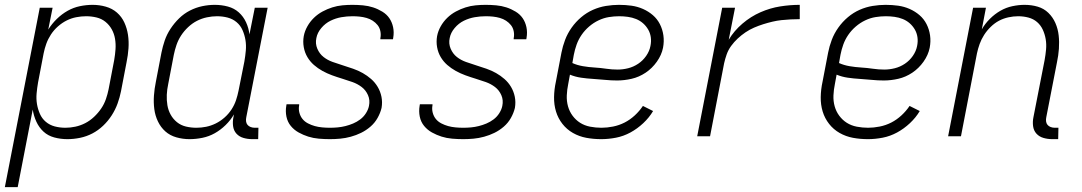

<svg xmlns="http://www.w3.org/2000/svg" viewBox="-44 -562 4464 792"><path d="M-24 210 120 -530H173L155 -440Q170 -464 190.5 -484Q211 -504 235 -517.5Q259 -531 285.5 -536.5Q312 -542 338 -542Q366 -542 392.5 -534.5Q419 -527 438.5 -510Q458 -493 469 -469Q480 -445 484 -418Q488 -391 486 -362.5Q484 -334 478 -305L455 -185Q450 -160 441 -135Q432 -110 417 -86.5Q402 -63 381.5 -43.5Q361 -24 337 -11.5Q313 1 286.5 6.5Q260 12 234 12Q206 12 180 5Q154 -2 135.5 -19Q117 -36 106 -60Q95 -84 91 -110L29 210ZM226 -35Q246 -35 267 -39.5Q288 -44 307.5 -54Q327 -64 344 -80Q361 -96 373.5 -114.5Q386 -133 393 -153.5Q400 -174 404 -194L427 -314Q431 -337 432.5 -359Q434 -381 430.5 -402Q427 -423 417 -441Q407 -459 391 -472Q375 -485 354 -490Q333 -495 311 -495Q291 -495 270.5 -491Q250 -487 231 -477.5Q212 -468 195 -453Q178 -438 166 -419.5Q154 -401 147 -381.5Q140 -362 136 -342L113 -222Q109 -199 107 -176.5Q105 -154 108.5 -133Q112 -112 120.5 -92.5Q129 -73 145 -59.5Q161 -46 182 -40.5Q203 -35 226 -35Z M738 12Q710 12 683.5 4.5Q657 -3 638 -20Q619 -37 607.5 -61Q596 -85 592.5 -112Q589 -139 591 -167.5Q593 -196 599 -225L622 -345Q627 -370 635.5 -395Q644 -420 659.5 -443.5Q675 -467 695 -486.5Q715 -506 739.5 -518.5Q764 -531 790 -536.5Q816 -542 842 -542Q870 -542 896 -535Q922 -528 941 -511Q960 -494 971 -470Q982 -446 985 -420L1007 -530H1060L972 -79Q970 -70 971 -61.5Q972 -53 977 -47Q982 -41 990 -38Q998 -35 1007 -35H1022L1021 12H997Q978 12 960.5 7Q943 2 931.5 -10.5Q920 -23 917.5 -41.5Q915 -60 919 -79L921 -90Q907 -66 886.5 -46Q866 -26 842 -12.5Q818 1 791 6.5Q764 12 738 12ZM766 -35Q786 -35 806 -39Q826 -43 845.5 -52.5Q865 -62 882 -77Q899 -92 911 -110.5Q923 -129 929.5 -148.5Q936 -168 940 -188L964 -308Q968 -331 970 -353.5Q972 -376 968.5 -397Q965 -418 956.5 -437.5Q948 -457 932 -470.5Q916 -484 895 -489.5Q874 -495 851 -495Q831 -495 809.5 -490.5Q788 -486 768.5 -476Q749 -466 732 -450Q715 -434 703 -415.5Q691 -397 684 -376.5Q677 -356 673 -336L650 -216Q645 -193 644 -171Q643 -149 646.5 -128Q650 -107 660 -89Q670 -71 686 -58Q702 -45 723 -40Q744 -35 766 -35Z M1317 12Q1294 12 1271 10Q1248 8 1227.5 1.5Q1207 -5 1188 -15.5Q1169 -26 1155.5 -42.5Q1142 -59 1137.5 -81Q1133 -103 1137 -126L1138 -132H1190V-128Q1187 -112 1191 -97Q1195 -82 1204 -71Q1213 -60 1226.5 -53Q1240 -46 1254.5 -42Q1269 -38 1285 -36.5Q1301 -35 1317 -35Q1333 -35 1349 -36.5Q1365 -38 1381 -42Q1397 -46 1412.5 -52.5Q1428 -59 1442 -69.5Q1456 -80 1465.5 -95Q1475 -110 1478 -125Q1483 -149 1474 -169.5Q1465 -190 1448 -203Q1431 -216 1410 -223.5Q1389 -231 1367.5 -237.5Q1346 -244 1325.5 -251.5Q1305 -259 1286 -269.5Q1267 -280 1251 -294Q1235 -308 1224 -326.5Q1213 -345 1209 -367.5Q1205 -390 1209 -413Q1213 -434 1224 -453.5Q1235 -473 1251 -488.5Q1267 -504 1286.5 -514.5Q1306 -525 1326.5 -531.5Q1347 -538 1368 -540Q1389 -542 1409 -542Q1431 -542 1453 -540Q1475 -538 1495 -531.5Q1515 -525 1533 -514Q1551 -503 1562 -487Q1573 -471 1577.5 -450Q1582 -429 1578 -406L1577 -400H1525V-404Q1528 -419 1525 -433.5Q1522 -448 1513.5 -458.5Q1505 -469 1493.5 -476.5Q1482 -484 1468 -488Q1454 -492 1439.5 -493.5Q1425 -495 1410 -495Q1387 -495 1364 -491Q1341 -487 1319.5 -476.5Q1298 -466 1281.5 -446.5Q1265 -427 1261 -405Q1256 -382 1265 -361Q1274 -340 1290.5 -327Q1307 -314 1328 -306.5Q1349 -299 1370 -292.5Q1391 -286 1412.5 -278.5Q1434 -271 1452.5 -260.5Q1471 -250 1487 -236Q1503 -222 1514 -203.5Q1525 -185 1529.5 -163Q1534 -141 1530 -117Q1525 -96 1513.5 -75.5Q1502 -55 1484 -39.5Q1466 -24 1445.5 -14Q1425 -4 1403 2Q1381 8 1359.5 10Q1338 12 1317 12Z M1867 12Q1844 12 1821 10Q1798 8 1777.5 1.5Q1757 -5 1738 -15.5Q1719 -26 1705.5 -42.5Q1692 -59 1687.5 -81Q1683 -103 1687 -126L1688 -132H1740V-128Q1737 -112 1741 -97Q1745 -82 1754 -71Q1763 -60 1776.5 -53Q1790 -46 1804.5 -42Q1819 -38 1835 -36.5Q1851 -35 1867 -35Q1883 -35 1899 -36.5Q1915 -38 1931 -42Q1947 -46 1962.5 -52.5Q1978 -59 1992 -69.5Q2006 -80 2015.5 -95Q2025 -110 2028 -125Q2033 -149 2024 -169.5Q2015 -190 1998 -203Q1981 -216 1960 -223.5Q1939 -231 1917.5 -237.5Q1896 -244 1875.5 -251.5Q1855 -259 1836 -269.5Q1817 -280 1801 -294Q1785 -308 1774 -326.5Q1763 -345 1759 -367.5Q1755 -390 1759 -413Q1763 -434 1774 -453.5Q1785 -473 1801 -488.5Q1817 -504 1836.5 -514.5Q1856 -525 1876.5 -531.5Q1897 -538 1918 -540Q1939 -542 1959 -542Q1981 -542 2003 -540Q2025 -538 2045 -531.5Q2065 -525 2083 -514Q2101 -503 2112 -487Q2123 -471 2127.5 -450Q2132 -429 2128 -406L2127 -400H2075V-404Q2078 -419 2075 -433.5Q2072 -448 2063.5 -458.5Q2055 -469 2043.5 -476.5Q2032 -484 2018 -488Q2004 -492 1989.5 -493.5Q1975 -495 1960 -495Q1937 -495 1914 -491Q1891 -487 1869.5 -476.5Q1848 -466 1831.5 -446.5Q1815 -427 1811 -405Q1806 -382 1815 -361Q1824 -340 1840.5 -327Q1857 -314 1878 -306.5Q1899 -299 1920 -292.5Q1941 -286 1962.5 -278.5Q1984 -271 2002.5 -260.5Q2021 -250 2037 -236Q2053 -222 2064 -203.5Q2075 -185 2079.5 -163Q2084 -141 2080 -117Q2075 -96 2063.5 -75.5Q2052 -55 2034 -39.5Q2016 -24 1995.5 -14Q1975 -4 1953 2Q1931 8 1909.5 10Q1888 12 1867 12Z M2436 12Q2404 12 2374.5 6.5Q2345 1 2319.5 -13.5Q2294 -28 2276 -51Q2258 -74 2249.5 -102Q2241 -130 2241.5 -161.5Q2242 -193 2249 -225L2272 -345Q2277 -371 2287 -397.5Q2297 -424 2314 -448Q2331 -472 2353.5 -491Q2376 -510 2402 -521.5Q2428 -533 2455.5 -537.5Q2483 -542 2509 -542Q2536 -542 2561 -538.5Q2586 -535 2608.5 -525Q2631 -515 2649 -499.5Q2667 -484 2678 -462.5Q2689 -441 2692.5 -416Q2696 -391 2691 -365Q2685 -335 2665.5 -307.5Q2646 -280 2619 -262Q2592 -244 2561.5 -237Q2531 -230 2502 -230Q2477 -230 2452.5 -232.5Q2428 -235 2402.5 -236.5Q2377 -238 2353 -241.5Q2329 -245 2307 -254L2300 -216Q2295 -192 2294 -168.5Q2293 -145 2299 -123.5Q2305 -102 2318 -84.5Q2331 -67 2349 -55.5Q2367 -44 2390 -39.5Q2413 -35 2437 -35Q2460 -35 2485 -40Q2510 -45 2532.5 -56.5Q2555 -68 2574.5 -86Q2594 -104 2608 -125L2650 -104Q2634 -77 2609.5 -54Q2585 -31 2556.5 -15.5Q2528 0 2497 6Q2466 12 2436 12ZM2504 -275Q2525 -275 2547 -280.5Q2569 -286 2588.5 -299Q2608 -312 2621.5 -331.5Q2635 -351 2639 -372Q2643 -391 2640.5 -408.5Q2638 -426 2629.5 -440.5Q2621 -455 2608.5 -466Q2596 -477 2580 -483.5Q2564 -490 2546 -492.5Q2528 -495 2510 -495Q2489 -495 2467.5 -491.5Q2446 -488 2425 -478Q2404 -468 2386 -452.5Q2368 -437 2355 -418Q2342 -399 2334.5 -378Q2327 -357 2323 -336L2317 -302Q2337 -293 2360.5 -289Q2384 -285 2408.5 -283.5Q2433 -282 2456.5 -278.5Q2480 -275 2504 -275Z M2832 0 2935 -530H2988L2962 -398Q2984 -435 3018.5 -464.5Q3053 -494 3093 -511.5Q3133 -529 3174 -535.5Q3215 -542 3255 -542V-483Q3237 -483 3217.5 -482Q3198 -481 3179.5 -479Q3161 -477 3142 -472.5Q3123 -468 3104 -462Q3085 -456 3066.5 -448Q3048 -440 3031 -428.5Q3014 -417 2999 -403Q2984 -389 2972 -372.5Q2960 -356 2953.5 -337.5Q2947 -319 2943 -301L2885 0Z M3536 12Q3504 12 3474.5 6.5Q3445 1 3419.5 -13.5Q3394 -28 3376 -51Q3358 -74 3349.5 -102Q3341 -130 3341.5 -161.5Q3342 -193 3349 -225L3372 -345Q3377 -371 3387 -397.5Q3397 -424 3414 -448Q3431 -472 3453.5 -491Q3476 -510 3502 -521.5Q3528 -533 3555.5 -537.5Q3583 -542 3609 -542Q3636 -542 3661 -538.5Q3686 -535 3708.5 -525Q3731 -515 3749 -499.5Q3767 -484 3778 -462.5Q3789 -441 3792.5 -416Q3796 -391 3791 -365Q3785 -335 3765.5 -307.5Q3746 -280 3719 -262Q3692 -244 3661.5 -237Q3631 -230 3602 -230Q3577 -230 3552.5 -232.5Q3528 -235 3502.5 -236.5Q3477 -238 3453 -241.5Q3429 -245 3407 -254L3400 -216Q3395 -192 3394 -168.5Q3393 -145 3399 -123.5Q3405 -102 3418 -84.5Q3431 -67 3449 -55.5Q3467 -44 3490 -39.5Q3513 -35 3537 -35Q3560 -35 3585 -40Q3610 -45 3632.5 -56.5Q3655 -68 3674.5 -86Q3694 -104 3708 -125L3750 -104Q3734 -77 3709.5 -54Q3685 -31 3656.5 -15.5Q3628 0 3597 6Q3566 12 3536 12ZM3604 -275Q3625 -275 3647 -280.5Q3669 -286 3688.5 -299Q3708 -312 3721.5 -331.5Q3735 -351 3739 -372Q3743 -391 3740.5 -408.5Q3738 -426 3729.5 -440.5Q3721 -455 3708.5 -466Q3696 -477 3680 -483.5Q3664 -490 3646 -492.5Q3628 -495 3610 -495Q3589 -495 3567.5 -491.5Q3546 -488 3525 -478Q3504 -468 3486 -452.5Q3468 -437 3455 -418Q3442 -399 3434.5 -378Q3427 -357 3423 -336L3417 -302Q3437 -293 3460.5 -289Q3484 -285 3508.5 -283.5Q3533 -282 3556.5 -278.5Q3580 -275 3604 -275Z M4297 12Q4278 12 4260.5 7Q4243 2 4231.5 -10.5Q4220 -23 4217.5 -41.5Q4215 -60 4219 -79L4265 -314Q4269 -336 4271 -358Q4273 -380 4269.5 -400.5Q4266 -421 4257.5 -439.5Q4249 -458 4234 -471Q4219 -484 4198.5 -489.5Q4178 -495 4156 -495Q4136 -495 4115.5 -490.5Q4095 -486 4077 -476.5Q4059 -467 4043 -451.5Q4027 -436 4015.5 -418Q4004 -400 3997 -380.5Q3990 -361 3986 -342L3920 0H3867L3970 -530H4023L4006 -441Q4019 -464 4039 -484Q4059 -504 4082.5 -517.5Q4106 -531 4132 -536.5Q4158 -542 4182 -542Q4211 -542 4236.5 -534.5Q4262 -527 4280.5 -509Q4299 -491 4309.5 -467Q4320 -443 4323 -416Q4326 -389 4324 -361Q4322 -333 4316 -305L4272 -79Q4270 -70 4271 -61.5Q4272 -53 4277 -47Q4282 -41 4290 -38Q4298 -35 4307 -35H4322L4321 12Z"/></svg>

Font: Lode Dark
Style: Italic
Weight: 400
Italic angle: -11°
Monospace: yes
Designer: Belleve Invis
Foundry: Belleve Invis
Version: Version 29.2.0; ttfautohint (v1.8.3)